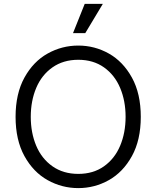

<svg xmlns="http://www.w3.org/2000/svg" viewBox="-20 -950 803 986"><path d="M60 -350Q60 -469 105.5 -551.5Q151 -634 224.5 -675Q298 -716 382 -716Q466 -716 539 -675Q612 -634 657.5 -551.5Q703 -469 703 -350Q703 -231 657.5 -148.5Q612 -66 539 -25Q466 16 382 16Q298 16 224.5 -25Q151 -66 105.5 -148.5Q60 -231 60 -350ZM625 -350Q625 -432 597 -498.5Q569 -565 514 -604Q459 -643 382 -643Q305 -643 249.5 -604Q194 -565 166 -498.5Q138 -432 138 -350Q138 -268 166 -201.5Q194 -135 249.5 -96Q305 -57 382 -57Q459 -57 514 -96Q569 -135 597 -201.5Q625 -268 625 -350ZM415 -930H508L418 -780H355Z"/></svg>

Font: Uncut Sans VF
Style: Regular
Weight: 400
Designer: Kasper Nordkvist
Foundry: Uncut Type
Version: Version 1.100;FEAKit 1.0